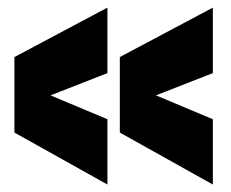

<svg xmlns="http://www.w3.org/2000/svg" viewBox="-20 -621 618 514"><path d="M267.6 -301.8V-127L18.6 -266.1V-468.3L267.6 -600.6V-425.3L115.2 -365.7ZM549.8 -301.8V-127L300.8 -266.1V-468.3L549.8 -600.6V-425.3L397.5 -365.7Z"/></svg>

Font: Anton
Style: Regular
Weight: 400
Designer: Vernon Adams, Tural Alisoy
Foundry: Vernon Adams
Version: Version 2.300